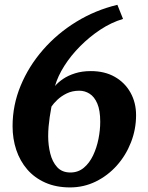

<svg xmlns="http://www.w3.org/2000/svg" viewBox="-20 -784 628 817"><path d="M278 13.5Q218.5 13.5 172.5 -7Q126.5 -27.5 95.8 -63.2Q65 -99 49.2 -146.2Q33.5 -193.5 33.5 -247Q33.5 -336.5 67.8 -419.2Q102 -502 162.8 -571.8Q223.5 -641.5 304.5 -691.2Q385.5 -741 479.5 -763.5L503.5 -703.5Q453.5 -688.5 407 -657.8Q360.5 -627 321 -587.2Q281.5 -547.5 253.8 -503.8Q226 -460 214 -418Q227.5 -434 249 -448.5Q270.5 -463 300 -472.2Q329.5 -481.5 366.5 -481.5Q425.5 -481.5 468.5 -457Q511.5 -432.5 535.2 -390Q559 -347.5 559 -294Q559 -233.5 537.2 -178Q515.5 -122.5 477 -79.5Q438.5 -36.5 387.5 -11.5Q336.5 13.5 278 13.5ZM279.5 -50Q312.5 -50 336.5 -70Q360.5 -90 376 -122.5Q391.5 -155 399 -192.8Q406.5 -230.5 406.5 -266Q406.5 -314.5 394 -343.5Q381.5 -372.5 361.2 -385.2Q341 -398 317.5 -398Q287.5 -398 264 -386.5Q240.5 -375 224 -359.2Q207.5 -343.5 199 -330.5Q194.5 -306.5 191.5 -285.8Q188.5 -265 186.8 -245.5Q185 -226 185 -204.5Q185 -166.5 193.8 -131Q202.5 -95.5 223.2 -72.8Q244 -50 279.5 -50Z"/></svg>

Font: Merriweather Light 18pt ExtraBold
Style: Italic
Weight: 800
Italic angle: -7.8°
Version: Version 2.101